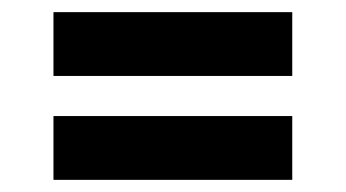

<svg xmlns="http://www.w3.org/2000/svg" viewBox="-20 -426 570 316"><path d="M68 -130V-235H461V-130ZM68 -301V-406H461V-301Z"/></svg>

Font: Faustina Light ExtraBold
Style: Regular
Weight: 800
Version: Version 1.200